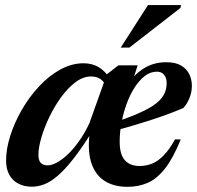

<svg xmlns="http://www.w3.org/2000/svg" viewBox="-20 -710 762 742"><path d="M490.5 -391 476.5 -386Q499.5 -423.5 537 -446.5Q574.5 -469.5 622.5 -469.5Q658 -469.5 679.5 -457Q701 -444.5 711.2 -423.8Q721.5 -403 721.5 -378.5Q721.5 -354 712.2 -331Q703 -308 688.5 -292.5Q661.5 -281 629.2 -269Q597 -257 561.2 -245.5Q525.5 -234 489 -223.2Q452.5 -212.5 417 -203.5L419 -236Q469.5 -252.5 505 -267.5Q540.5 -282.5 563.8 -296.8Q587 -311 600 -325.8Q613 -340.5 618.5 -355.8Q624 -371 624 -388Q624 -402.5 619.5 -412.2Q615 -422 606.8 -427.5Q598.5 -433 586 -433Q561 -433 539.2 -416Q517.5 -399 499.5 -370.8Q481.5 -342.5 468.8 -307Q456 -271.5 449.2 -234.2Q442.5 -197 442.5 -163Q442.5 -112.5 462.8 -90.5Q483 -68.5 519 -68.5Q544.5 -68.5 567.2 -77.5Q590 -86.5 612 -108.8Q634 -131 656.5 -171.5L678.5 -171Q649 -98.5 617.8 -58.8Q586.5 -19 551 -3.5Q515.5 12 473 12Q418 12 381.8 -12.5Q345.5 -37 331.2 -86.2Q317 -135.5 328.5 -210L338 -204.5Q296.5 -138 263.2 -95.8Q230 -53.5 202.2 -30Q174.5 -6.5 150.5 2.5Q126.5 11.5 103 11.5Q74 11.5 51.5 0Q29 -11.5 16.2 -34Q3.5 -56.5 3.5 -90Q3.5 -134.5 19.8 -185.5Q36 -236.5 64.5 -286Q93 -335.5 131 -376.2Q169 -417 213 -441.2Q257 -465.5 303 -465.5Q336 -465.5 361.8 -450.2Q387.5 -435 408.5 -401L391 -373.5Q384 -393 369.2 -403.8Q354.5 -414.5 332 -414.5Q301.5 -414.5 272 -392.5Q242.5 -370.5 216.5 -334.8Q190.5 -299 170.8 -258Q151 -217 139.8 -178.2Q128.5 -139.5 128.5 -112Q128.5 -89.5 137.8 -80.2Q147 -71 164.5 -71Q179 -71 198.8 -81.2Q218.5 -91.5 240.5 -112Q262.5 -132.5 284.5 -163Q306.5 -193.5 325.5 -234L393 -423L437.5 -457.5H512ZM446.5 -526 552 -690.5H679.5L677.5 -679.5L480 -526Z"/></svg>

Font: Newsreader 36pt SemiBold
Style: Italic
Weight: 600
Italic angle: -17°
Designer: Hugues Gentile
Foundry: Production Type
Version: Version 1.003